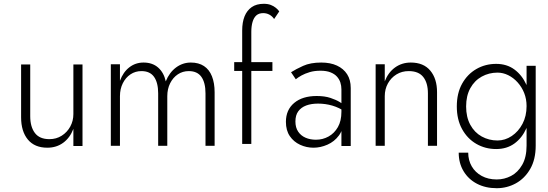

<svg xmlns="http://www.w3.org/2000/svg" viewBox="-20 -783 2885 1010"><path d="M139 -172V-444H91V-166Q91 -92 126.5 -49Q162 -6 229 -6Q277 -6 312.5 -32Q348 -58 366 -105V-15H414V-444H366V-183Q366 -147 349.5 -117Q333 -87 304.5 -69Q276 -51 240 -51Q188 -51 163.5 -83.5Q139 -116 139 -172Z M1109 -298Q1109 -346 1095 -381.5Q1081 -417 1053 -435.5Q1025 -454 984 -454Q941 -454 906 -428Q871 -402 852 -355Q842 -401 812 -427.5Q782 -454 735 -454Q693 -454 660.5 -429Q628 -404 611 -358V-445H563V-16H611V-277Q611 -315 626 -345Q641 -375 666.5 -392Q692 -409 724 -409Q769 -409 790.5 -378.5Q812 -348 812 -292V-16H860V-277Q860 -315 875 -345Q890 -375 915.5 -392Q941 -409 973 -409Q1018 -409 1039.5 -378.5Q1061 -348 1061 -292V-16H1109Z M1212 -456V-410H1413V-456ZM1422 -683 1449 -723Q1443 -732 1431.5 -741.5Q1420 -751 1404.5 -757Q1389 -763 1368 -763Q1329 -763 1304 -745.5Q1279 -728 1266.5 -697Q1254 -666 1254 -622V-26H1302V-616Q1302 -645 1308.5 -667.5Q1315 -690 1328.5 -702Q1342 -714 1365 -714Q1382 -714 1397 -706Q1412 -698 1422 -683Z M1534 -144Q1534 -177 1549 -197.5Q1564 -218 1590.5 -228Q1617 -238 1653 -238Q1692 -238 1728 -227.5Q1764 -217 1796 -195V-225Q1787 -234 1767.5 -246Q1748 -258 1718 -268Q1688 -278 1646 -278Q1571 -278 1527.5 -241.5Q1484 -205 1484 -142Q1484 -97 1504.5 -67Q1525 -37 1558.5 -21.5Q1592 -6 1629 -6Q1666 -6 1702.5 -22Q1739 -38 1763 -70.5Q1787 -103 1787 -153L1776 -195Q1776 -147 1757.5 -114.5Q1739 -82 1708.5 -65Q1678 -48 1642 -48Q1612 -48 1587.5 -58.5Q1563 -69 1548.5 -90.5Q1534 -112 1534 -144ZM1536 -366Q1548 -376 1566 -386Q1584 -396 1609 -403.5Q1634 -411 1666 -411Q1697 -411 1718.5 -402.5Q1740 -394 1752.5 -380Q1765 -366 1770.5 -349Q1776 -332 1776 -313V-15H1825V-320Q1825 -363 1806 -392.5Q1787 -422 1752.5 -438Q1718 -454 1670 -454Q1613 -454 1574.5 -436.5Q1536 -419 1511 -403Z M2231 -292V-16H2279V-298Q2279 -369 2243.5 -411.5Q2208 -454 2141 -454Q2094 -454 2058 -428Q2022 -402 2004 -355V-445H1956V-16H2004V-277Q2004 -314 2020.5 -344Q2037 -374 2065.5 -391.5Q2094 -409 2130 -409Q2182 -409 2206.5 -378Q2231 -347 2231 -292Z M2393 20Q2393 75 2418.5 117.5Q2444 160 2489 183.5Q2534 207 2593 207Q2647 207 2693.5 181.5Q2740 156 2769 106Q2798 56 2798 -17V-437H2750V-17Q2750 44 2727 84Q2704 124 2668.5 142.5Q2633 161 2593 161Q2548 161 2514 142.5Q2480 124 2461.5 92Q2443 60 2443 20ZM2383 -223Q2383 -154 2411 -103.5Q2439 -53 2486 -26Q2533 1 2590 1Q2646 1 2686 -28Q2726 -57 2749 -108Q2772 -159 2772 -223Q2772 -287 2749 -337.5Q2726 -388 2686 -417.5Q2646 -447 2590 -447Q2533 -447 2486 -420Q2439 -393 2411 -343Q2383 -293 2383 -223ZM2432 -223Q2432 -279 2454 -319Q2476 -359 2514 -380Q2552 -401 2597 -401Q2626 -401 2653.5 -387.5Q2681 -374 2703 -349.5Q2725 -325 2737.5 -293.5Q2750 -262 2750 -225Q2750 -172 2728.5 -131.5Q2707 -91 2672 -67.5Q2637 -44 2597 -44Q2552 -44 2514 -65Q2476 -86 2454 -126.5Q2432 -167 2432 -223Z"/></svg>

Font: SpinnyJost
Style: Regular
Weight: 300
Version: Version 3.710